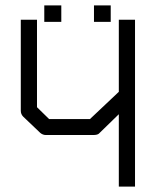

<svg xmlns="http://www.w3.org/2000/svg" viewBox="-20 -739 580 711"><path d="M144 -719H207V-658H144ZM328 -719H390V-658H328ZM480 -666V-48H420V-316L346 -244Q340 -239 325 -239H150Q138.5 -239 129 -247L66 -307Q57 -316 57 -329V-666H117V-342L162 -298H313L420 -399V-666Z"/></svg>

Font: IBM 3270
Style: Regular
Weight: 400
Monospace: yes
Version: Version 2.3.1